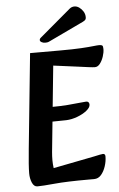

<svg xmlns="http://www.w3.org/2000/svg" viewBox="-61 -943 617 996"><g transform="rotate(-5 248.0 -444.5)"><path d="M93 12Q75 12 65.5 -10Q56 -32 56 -59Q56 -98 65 -186L115 -680H269Q340 -680 381.5 -682.5Q423 -685 444.5 -687.5Q466 -690 476 -690Q487 -690 491.5 -686.5Q496 -683 496 -668Q496 -650 489 -629Q482 -608 470.5 -593Q459 -578 444 -578Q434 -578 411 -581Q388 -584 359 -588L229 -605L184 -159Q182 -138 182 -117Q182 -96 185 -75L399 -117Q417 -121 429.5 -123.5Q442 -126 446 -126Q458 -126 458 -112Q458 -87 449.5 -61Q441 -35 426 -17.5Q411 0 389 0H359Q247 0 183 6Q119 12 93 12ZM144 -315 157 -392H205Q248 -392 286 -395Q324 -398 350 -401Q376 -404 383 -404Q391 -404 395 -399.5Q399 -395 399 -387Q399 -372 379 -356Q359 -340 329.5 -329Q300 -318 272 -317ZM179 -756Q171 -750 171 -743Q171 -736 179.5 -731.5Q188 -727 197 -727Q202 -727 207.5 -727.5Q213 -728 219 -731L402 -818Q412 -823 415.5 -827.5Q419 -832 419 -840Q419 -857 410.5 -870.5Q402 -884 390 -892.5Q378 -901 365 -901Q351 -901 340 -892Z"/></g></svg>

Font: Alkatra
Style: Regular
Weight: 400
Designer: Suman Bhandary
Version: Version 1.100;gftools[0.9.22]